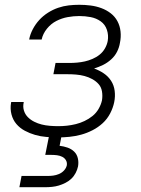

<svg xmlns="http://www.w3.org/2000/svg" viewBox="-20 -562 590 802"><path d="M223 12Q198 12 173.5 10Q149 8 126.5 1.5Q104 -5 83.5 -16Q63 -27 48.5 -44Q34 -61 28 -84Q22 -107 26 -132L27 -136H79V-134Q75 -116 80 -100Q85 -84 96.5 -72.5Q108 -61 123 -53.5Q138 -46 154 -42Q170 -38 188 -36.5Q206 -35 223 -35Q242 -35 260 -37Q278 -39 296.5 -43.5Q315 -48 333 -56.5Q351 -65 366.5 -77.5Q382 -90 392 -107.5Q402 -125 406 -143Q409 -162 406 -180Q403 -198 392 -210.5Q381 -223 365.5 -231.5Q350 -240 333 -244.5Q316 -249 298 -250.5Q280 -252 261 -252H203L212 -299H270Q286 -299 302.5 -300.5Q319 -302 334.5 -305.5Q350 -309 366.5 -316Q383 -323 396.5 -334Q410 -345 418.5 -360Q427 -375 430 -391Q434 -415 426.5 -437.5Q419 -460 400.5 -473Q382 -486 359 -490.5Q336 -495 311 -495Q287 -495 262.5 -490.5Q238 -486 215.5 -474.5Q193 -463 176 -442Q159 -421 154 -397H102V-398Q106 -419 117 -440Q128 -461 144 -478.5Q160 -496 180.5 -509Q201 -522 223 -529.5Q245 -537 267 -539.5Q289 -542 311 -542Q335 -542 358.5 -539Q382 -536 403.5 -528Q425 -520 442.5 -506.5Q460 -493 470.5 -473.5Q481 -454 483.5 -430.5Q486 -407 481 -383Q478 -364 469 -346Q460 -328 444.5 -314Q429 -300 411 -291Q393 -282 373 -276Q395 -268 413.5 -255.5Q432 -243 444 -224.5Q456 -206 459 -182.5Q462 -159 457 -135Q452 -111 440 -88Q428 -65 409 -47.5Q390 -30 366.5 -18Q343 -6 319 0.5Q295 7 270.5 9.5Q246 12 223 12ZM169 220H61L70 173H178Q190 173 202 171.5Q214 170 226 165Q238 160 247 150.5Q256 141 259 129Q261 117 255.5 107.5Q250 98 240 93Q230 88 218.5 86.5Q207 85 195 85H169L193 -35H245L229 47Q246 49 262 54.5Q278 60 289.5 71Q301 82 305 98.5Q309 115 306 133Q303 147 296 160.5Q289 174 278 184.5Q267 195 253 202Q239 209 225.5 213Q212 217 197.5 218.5Q183 220 169 220Z"/></svg>

Font: Lode Dark Term
Style: Italic
Weight: 400
Italic angle: -11°
Monospace: yes
Designer: Belleve Invis
Foundry: Belleve Invis
Version: Version 29.2.0